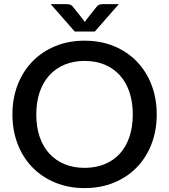

<svg xmlns="http://www.w3.org/2000/svg" viewBox="-20 -931 844 958"><path d="M762 -360C762 -413.3 753.3 -462.5 736 -507.5C718.7 -552.5 694.2 -591.3 662.8 -624C631.2 -656.7 593.4 -682.2 549.2 -700.5C505.1 -718.8 456 -728 402 -728C348.3 -728 299.4 -718.8 255.3 -700.5C211.1 -682.2 173.2 -656.7 141.5 -624C109.8 -591.3 85.3 -552.5 68 -507.5C50.7 -462.5 42 -413.3 42 -360C42 -306.7 50.7 -257.5 68 -212.5C85.3 -167.5 109.8 -128.8 141.5 -96.2C173.2 -63.8 211.1 -38.3 255.3 -20C299.4 -1.7 348.3 7.5 402 7.5C456 7.5 505.1 -1.7 549.2 -20C593.4 -38.3 631.2 -63.8 662.8 -96.2C694.2 -128.8 718.7 -167.5 736 -212.5C753.3 -257.5 762 -306.7 762 -360ZM642.5 -360C642.5 -318.3 636.9 -281 625.8 -248C614.6 -215 598.6 -187.1 577.8 -164.2C556.9 -141.4 531.7 -123.9 502 -111.8C472.3 -99.6 439 -93.5 402 -93.5C365.3 -93.5 332.2 -99.6 302.5 -111.8C272.8 -123.9 247.5 -141.4 226.5 -164.2C205.5 -187.1 189.3 -215 178 -248C166.7 -281 161 -318.3 161 -360C161 -401.3 166.7 -438.5 178 -471.5C189.3 -504.5 205.5 -532.5 226.5 -555.5C247.5 -578.5 272.8 -596.2 302.5 -608.5C332.2 -620.8 365.3 -627 402 -627C439 -627 472.3 -620.8 502 -608.5C531.7 -596.2 556.9 -578.5 577.8 -555.5C598.6 -532.5 614.6 -504.5 625.8 -471.5C636.9 -438.5 642.5 -401.3 642.5 -360ZM233 -910.5 353 -773.5H453L573 -910.5H495C490.3 -910.5 484.8 -909.8 478.5 -908.5C472.2 -907.2 466.5 -903.2 461.5 -896.5L409.5 -831L403 -821L396.5 -831L344 -897C339.3 -903.3 333.8 -907.2 327.2 -908.5C320.8 -909.8 315.3 -910.5 311 -910.5Z"/></svg>

Font: Lato Semibold
Style: Regular
Weight: 600
Designer: Lukasz Dziedzic
Foundry: tyPoland Lukasz Dziedzic
Version: Version 2.006; 2014-01-15